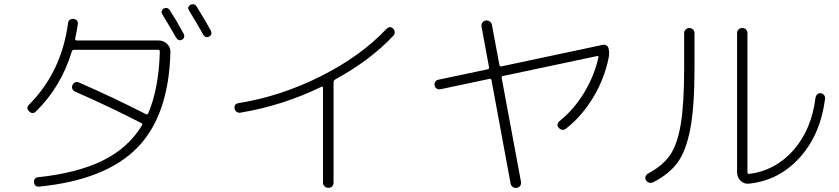

<svg xmlns="http://www.w3.org/2000/svg" viewBox="-20 -863 4040 925"><path d="M798 -814Q828 -768 865 -700Q869 -692 867 -684Q865 -676 857 -672Q840 -663 829 -681Q802 -728 762 -794Q757 -801 759.5 -809.5Q762 -818 769 -822Q777 -826 785 -824Q793 -822 798 -814ZM927 -832Q972 -760 996 -715Q1000 -707 998 -699Q996 -691 988 -687Q970 -678 959 -696Q926 -756 891 -812Q880 -830 898 -840Q906 -844 914 -842Q922 -840 927 -832ZM153 -326Q137 -310 120 -327Q104 -343 120 -359Q276 -515 308 -752Q309 -762 316.5 -767.5Q324 -773 334 -772Q344 -771 350 -764.5Q356 -758 355 -748Q352 -722 342 -677Q341 -674 343.5 -671Q346 -668 349 -668H744Q768 -668 785 -651.5Q802 -635 801 -611Q793 -306 641 -151Q489 4 169 36Q147 38 144 16Q142 7 147.5 -0.5Q153 -8 162 -9Q352 -29 475 -89.5Q598 -150 664 -259Q668 -267 661 -270Q512 -347 341 -422Q332 -426 328.5 -435Q325 -444 329 -453Q340 -474 362 -465Q531 -391 683 -313Q690 -309 694 -317Q745 -436 750 -614Q750 -623 742 -623H337Q328 -623 326 -615Q274 -444 153 -326Z M1137 -320Q1127 -319 1119.5 -324.5Q1112 -330 1110 -340Q1107 -363 1129 -366Q1333 -399 1526 -496Q1719 -593 1842 -724Q1859 -740 1874 -725Q1881 -718 1881.5 -708Q1882 -698 1875 -691Q1766 -574 1593 -479Q1587 -475 1587 -465V17Q1587 28 1580 35Q1573 42 1562 42Q1551 42 1543.5 34.5Q1536 27 1536 17V-441Q1536 -444 1533.5 -445.5Q1531 -447 1529 -445Q1342 -354 1137 -320Z M2102 -433Q2092 -431 2084 -436Q2076 -441 2074 -451Q2072 -461 2077 -469Q2082 -477 2092 -479L2329 -529Q2338 -531 2336 -539L2300 -734Q2298 -745 2304 -754Q2310 -763 2320 -764Q2331 -766 2339.5 -759.5Q2348 -753 2350 -743L2386 -550Q2388 -542 2395 -543L2884 -647Q2894 -649 2902 -644Q2910 -639 2912 -629Q2917 -606 2912 -583Q2892 -484 2838 -394Q2784 -304 2709 -245Q2690 -229 2672 -247Q2665 -254 2666 -263.5Q2667 -273 2675 -279Q2744 -334 2793.5 -415.5Q2843 -497 2863 -586Q2864 -589 2862 -591.5Q2860 -594 2857 -593L2404 -497Q2395 -495 2397 -487L2490 13Q2492 23 2486.5 31.5Q2481 40 2470 42Q2459 44 2450.5 38Q2442 32 2440 22L2348 -476Q2346 -485 2338 -483Z M3587 22Q3564 24 3547.5 7.5Q3531 -9 3531 -33V-703Q3531 -714 3538 -721Q3545 -728 3556 -728Q3567 -728 3574 -721Q3581 -714 3581 -703V-33Q3581 -30 3583.5 -27Q3586 -24 3589 -25Q3716 -41 3803 -140Q3890 -239 3909 -393Q3911 -403 3918 -409Q3925 -415 3935 -414Q3945 -412 3950.5 -404.5Q3956 -397 3955 -387Q3933 -215 3833 -104Q3733 7 3587 22ZM3127 15Q3118 20 3107.5 17Q3097 14 3092 5Q3087 -3 3090 -12.5Q3093 -22 3102 -27Q3172 -64 3207.5 -115Q3243 -166 3259.5 -263.5Q3276 -361 3276 -535V-703Q3276 -714 3283.5 -721Q3291 -728 3301 -728Q3311 -728 3318.5 -721Q3326 -714 3326 -703V-535Q3326 -351 3306 -244.5Q3286 -138 3245.5 -81.5Q3205 -25 3127 15Z"/></svg>

Font: Rounded Mplus 1c Light
Style: Regular
Weight: 300
Version: Version 1.059.20150529